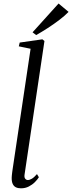

<svg xmlns="http://www.w3.org/2000/svg" viewBox="-20 -1036 401 1067"><path d="M116.5 -66Q114 -50.5 120 -43Q126 -35.5 134.5 -35.5Q144.5 -35.5 157 -42.8Q169.5 -50 185.5 -68.5L196 -51Q188 -38 173.8 -23.8Q159.5 -9.5 140 0.5Q120.5 10.5 96.5 10.5Q80 10.5 68.2 4.8Q56.5 -1 50.5 -14.2Q44.5 -27.5 45 -49Q45 -53.5 45.8 -61.2Q46.5 -69 47.8 -78.8Q49 -88.5 50.5 -98L150 -765L84.5 -778.5L89.5 -799.5L215.5 -817.5L227 -808ZM181 -841 161 -856.5 305.5 -1016.5 361 -970Q341 -949 310.5 -925.8Q280 -902.5 246 -880.5Q212 -858.5 181 -841Z"/></svg>

Font: Merriweather 96pt Light
Style: Italic
Weight: 300
Italic angle: -7.8°
Version: Version 2.101